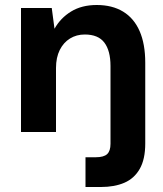

<svg xmlns="http://www.w3.org/2000/svg" viewBox="-20 -528 651 768"><path d="M64 0V-496H187L198 -413Q222 -456 264.5 -482Q307 -508 367 -508Q429 -508 472.5 -481.5Q516 -455 538.5 -403.5Q561 -352 561 -277V46Q561 109 539 147.5Q517 186 477.5 203Q438 220 384 220H322V101H363Q395 101 408.5 88.5Q422 76 422 47V-264Q422 -325 397.5 -357.5Q373 -390 319 -390Q286 -390 260 -374Q234 -358 219 -328Q204 -298 204 -256V0Z"/></svg>

Font: DM Sans 24pt ExtraBold
Style: Regular
Weight: 800
Designer: Colophon Foundry, Jonny Pinhorn
Foundry: Colophon Foundry
Version: Version 4.004;gftools[0.9.30]